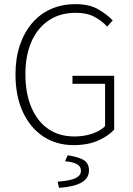

<svg xmlns="http://www.w3.org/2000/svg" viewBox="-20 -691 645 930"><path d="M338 12Q253 12 189.5 -30Q126 -72 90.5 -149Q55 -226 55 -331Q55 -409 76 -471.5Q97 -534 135.5 -579Q174 -624 227.5 -647.5Q281 -671 346 -671Q413 -671 456.5 -645.5Q500 -620 526 -592L499 -562Q474 -590 437.5 -609.5Q401 -629 347 -629Q271 -629 216.5 -592.5Q162 -556 132.5 -489.5Q103 -423 103 -331Q103 -240 131.5 -172Q160 -104 213 -67Q266 -30 341 -30Q386 -30 425.5 -43Q465 -56 489 -80V-285H331V-324H533V-63Q502 -30 452.5 -9Q403 12 338 12ZM266 219 259 189Q324 184 348 171Q372 158 372 137Q372 114 351.5 103.5Q331 93 295 90L308 61Q365 70 388 86Q411 102 411 134Q411 173 374 193.5Q337 214 266 219Z"/></svg>

Font: Source Sans 3 ExtraLight Light
Style: Regular
Weight: 300
Version: Version 3.052;hotconv 1.1.0;makeotfexe 2.6.0